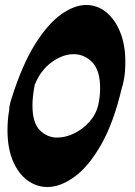

<svg xmlns="http://www.w3.org/2000/svg" viewBox="-20 -734 542 769"><path d="M26 -339Q69 -475 120.5 -557Q172 -639 225 -676.5Q278 -714 325 -714Q370 -714 405.5 -685Q441 -656 461.5 -605Q482 -554 482 -487Q482 -468 480.5 -447Q479 -426 474 -404Q472 -393 468 -382Q435 -242 385 -154.5Q335 -67 278.5 -26Q222 15 170 15Q126 15 89.5 -12Q53 -39 31.5 -90Q10 -141 10 -212Q10 -231 11.5 -251.5Q13 -272 17 -294V-296Q17 -311 26 -339ZM110 -312Q110 -242 139.5 -212.5Q169 -183 209 -183Q243 -183 277.5 -200Q312 -217 338 -246Q364 -275 373 -311L374 -316Q378 -334 379.5 -350.5Q381 -367 381 -381Q381 -452 349.5 -484.5Q318 -517 275 -517Q231 -517 186.5 -484.5Q142 -452 119 -394Q110 -347 110 -312Z"/></svg>

Font: Ga Maamli
Style: Regular
Weight: 400
Designer: Afotey Clement Nii Odai, Ama Asantewa Diaka, David Abbey-Thompson
Foundry: Sorkin Type Co.
Version: Version 1.000; ttfautohint (v1.8.4.7-5d5b)